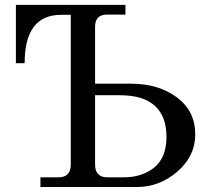

<svg xmlns="http://www.w3.org/2000/svg" viewBox="-20 -752 841 772"><path d="M649.4 -202.1Q649.4 -284.2 602.5 -326.7Q555.7 -369.1 461.9 -369.1H362.3V-90.8Q362.3 -39.1 411.1 -39.1H479Q551.3 -39.1 600.3 -78.6Q649.4 -118.2 649.4 -202.1ZM264.6 -692.4H225.6Q79.1 -692.4 79.1 -498H43.9V-732.4H484.4V-693.4H411.1Q362.3 -693.4 362.3 -644.5V-415.5H506.3Q617.7 -415.5 691.4 -360.4Q765.1 -305.2 765.1 -211.9Q765.1 -124 693.1 -62Q621.1 0 530.3 0H142.6V-39.1H215.8Q264.6 -39.1 264.6 -90.8Z"/></svg>

Font: Munson
Style: Regular
Weight: 400
Designer: Paul James MIller
Foundry: High-Logic / Made with FontCreator
Version: Version 2.10;May 5, 2019;FontCreator 11.5.0.2430 64-bit